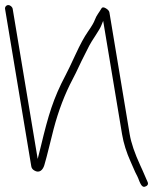

<svg xmlns="http://www.w3.org/2000/svg" viewBox="-79 -690 646 755"><path d="M-59.1 -655 44 -36C45.1 -29.3 48.8 -24 55.2 -20C76.1 -6.8 89.9 -22.5 95.3 -40.5C106.8 -79 120.1 -137.8 131.7 -182C150.7 -254.5 175.8 -320.2 206.9 -379C215 -394.3 223 -410.5 230.8 -427.5C245.1 -458.5 258.2 -482 272 -510.5C280.5 -528.2 313.2 -572.6 319.5 -590.2C322.3 -598.1 324.7 -604 326.7 -608L401 -162C406.9 -126.7 418.3 -90.3 435.2 -53L452.8 -13L461.1 3.5C463.6 8.5 466.1 14.7 468.7 22L473.3 32C478.3 41.8 483.8 46 489.9 44.4C498.6 42.1 506.6 35.9 501.2 25L496.3 14C490.2 0.1 486.9 -8.6 480.9 -21.5L473.1 -38.5C450.6 -87.2 436.6 -128.4 431 -162L351.3 -641C350.3 -647 345.5 -652.5 337 -657.5C328.5 -662.5 322.7 -662.2 319.7 -656.5C312 -642.4 300.2 -629.8 294 -612.1C290.5 -602 281.4 -586.5 266.8 -565.6C252.2 -544.7 236 -514.8 218.2 -476.1C200.3 -437.4 187.3 -410.3 179.2 -395C130.3 -302.6 111.1 -237.1 82.4 -117.5C76.9 -94.5 72.5 -77 69.2 -65L-29.1 -655C-30.4 -662.9 -38.7 -670 -46.6 -670C-54.5 -670 -60.4 -662.9 -59.1 -655Z"/></svg>

Font: MewTooHand
Style: Lta
Weight: 400
Designer: Mew Too, Robert Jablonski
Version: Version 0.77